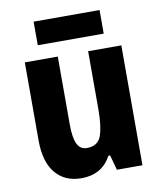

<svg xmlns="http://www.w3.org/2000/svg" viewBox="-83 -789 726 866"><g transform="rotate(-10 280.5 -356.5)"><path d="M501 -549V0H384L365 -69H357Q336 -29 301.5 -9.5Q267 10 221 10Q145 10 102 -41.5Q59 -93 59 -192V-549H210V-237Q210 -179 223.5 -149.5Q237 -120 268 -120Q319 -120 334 -162.5Q349 -205 349 -281V-549ZM432 -723V-615H130V-723Z"/></g></svg>

Font: Noto Sans Gujarati UI Condensed ExtraBold
Style: Regular
Weight: 800
Width: 3
Designer: Jelle Bosma - Monotype Design Team, Universal Thirst
Foundry: Monotype Imaging Inc.
Version: Version 2.106; ttfautohint (v1.8.4.7-5d5b)